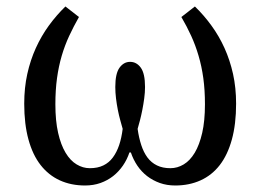

<svg xmlns="http://www.w3.org/2000/svg" viewBox="-20 -566 808 596"><path d="M523.9 9.8Q498 9.8 476.1 2Q454.1 -5.9 436.5 -19.5Q418.9 -33.2 406.2 -52Q393.6 -70.8 386.2 -92.8H381.8Q374.5 -70.8 361.6 -52Q348.6 -33.2 331.3 -19.5Q314 -5.9 292 2Q270 9.8 244.1 9.8Q200.7 9.8 165.8 -6.1Q130.9 -22 106.2 -53.5Q81.5 -85 68.4 -132.8Q55.2 -180.7 55.2 -244.1Q55.2 -293.5 64.7 -336.4Q74.2 -379.4 91.3 -417Q108.4 -454.6 131.8 -486.8Q155.3 -519 183.1 -545.9L225.1 -513.2Q208.5 -483.9 194.8 -454.6Q181.2 -425.3 171.6 -392.8Q162.1 -360.4 157 -323.5Q151.9 -286.6 151.9 -242.2Q151.9 -190.9 160.4 -153.6Q168.9 -116.2 183.6 -91.8Q198.2 -67.4 217.8 -55.7Q237.3 -43.9 258.8 -43.9Q283.2 -43.9 300.8 -52.5Q318.4 -61 330.3 -77.1Q342.3 -93.3 349.9 -115.7Q357.4 -138.2 360.8 -166Q357.4 -177.7 353.3 -192.9Q349.1 -208 345.7 -225.3Q342.3 -242.7 340.1 -260.7Q337.9 -278.8 337.9 -295.9Q337.9 -337.9 351.1 -356Q364.3 -374 383.8 -374Q403.8 -374 417 -356Q430.2 -337.9 430.2 -295.9Q430.2 -278.8 427.7 -260.7Q425.3 -242.7 421.9 -225.3Q418.5 -208 414.6 -192.9Q410.6 -177.7 407.2 -166Q411.1 -138.2 418.5 -115.7Q425.8 -93.3 437.7 -77.1Q449.7 -61 467.3 -52.5Q484.9 -43.9 508.8 -43.9Q530.8 -43.9 550.3 -55.7Q569.8 -67.4 584.5 -91.8Q599.1 -116.2 607.7 -153.6Q616.2 -190.9 616.2 -242.2Q616.2 -286.6 611.1 -323.5Q606 -360.4 596.4 -392.8Q586.9 -425.3 573.5 -454.6Q560.1 -483.9 543 -513.2L585 -545.9Q612.8 -519 636.2 -486.8Q659.7 -454.6 676.8 -417Q693.8 -379.4 703.4 -336.4Q712.9 -293.5 712.9 -244.1Q712.9 -180.7 699.7 -132.8Q686.5 -85 662.1 -53.5Q637.7 -22 602.5 -6.1Q567.4 9.8 523.9 9.8Z"/></svg>

Font: Droid-TTFautohint Serif
Style: Regular
Weight: 400
Foundry: Ascender Corporation
Version: Version 1.00; ttfautohint (v1.00rc1.4-1a1c-dirty) -l 8 -r 50